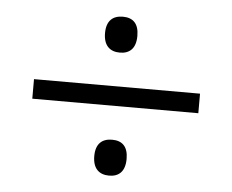

<svg xmlns="http://www.w3.org/2000/svg" viewBox="-40 -622 651 538"><g transform="rotate(5 285.5 -352.5)"><path d="M285 -475C313 -475 330 -491 330 -526C330 -561 313 -576 285 -576C257 -576 239 -561 239 -526C239 -491 257 -475 285 -475ZM52 -325H519V-380H52ZM285 -129C313 -129 330 -145 330 -180C330 -215 313 -230 285 -230C257 -230 239 -215 239 -180C239 -145 257 -129 285 -129Z"/></g></svg>

Font: Noto Sans Syriac Light
Style: Regular
Weight: 300
Designer: Patrick Giasson and the Monotype Design Team
Foundry: Monotype Imaging Inc.
Version: Version 3.000